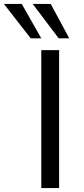

<svg xmlns="http://www.w3.org/2000/svg" viewBox="-105 -961 427 981"><path d="M106 0V-705H197V0ZM195 -765 62 -941H154L249 -765ZM52 -765 -85 -941H6L106 -765Z"/></svg>

Font: Nunito Sans 10pt SemiExpanded
Style: Regular
Weight: 400
Width: 6
Designer: Vernon Adams
Foundry: Vernon Adams
Version: Version 3.101;gftools[0.9.27]